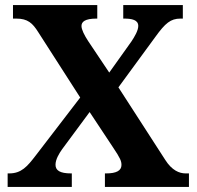

<svg xmlns="http://www.w3.org/2000/svg" viewBox="-20 -734 772 754"><path d="M10 0H262V-53H259C215 -53 198 -65 198 -87C198 -108 212 -131 224 -148L332 -294L424 -155C453 -112 457 -101 457 -86C457 -64 437 -53 397 -53H392V0H722V-53H709C684 -53 655 -65 629 -106L445 -391L590 -589C629 -643 650 -661 689 -661H698V-714H464V-661H467C498 -661 523 -656 523 -632C523 -614 508 -589 496 -571L409 -449L326 -573C311 -596 300 -618 300 -632C300 -648 313 -661 359 -661H362V-714H31V-661H44C89 -661 108 -643 130 -608L295 -351L120 -123C87 -80 64 -53 16 -53H10Z"/></svg>

Font: Noto Serif NP Hmong
Style: Bold
Weight: 700
Designer: Dalton Maag Ltd
Foundry: Dalton Maag Ltd
Version: Version 1.001